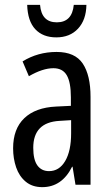

<svg xmlns="http://www.w3.org/2000/svg" viewBox="-20 -761 456 791"><path d="M213 -547Q289 -547 321 -499Q353 -451 353 -362V0H291L279 -74H277Q235 10 154 10Q113 10 86 -12.5Q59 -35 46.5 -71.5Q34 -108 34 -150Q34 -230 80 -274Q126 -318 211 -322L272 -325V-360Q272 -422 255 -451Q238 -480 200 -480Q156 -480 99 -447L73 -508Q136 -547 213 -547ZM225 -263Q117 -257 117 -152Q117 -103 134 -79.5Q151 -56 182 -56Q224 -56 248.5 -97.5Q273 -139 273 -212V-266ZM336 -741Q335 -679 301.5 -643Q268 -607 212 -607Q157 -607 125.5 -640.5Q94 -674 92 -741H145Q151 -669 214 -669Q277 -669 284 -741Z"/></svg>

Font: Noto Sans Kannada ExtraCondensed
Style: Regular
Weight: 400
Width: 2
Designer: Jelle Bosma - Monotype Design Team
Foundry: Monotype Imaging Inc.
Version: Version 2.005; ttfautohint (v1.8.4.7-5d5b)